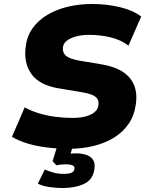

<svg xmlns="http://www.w3.org/2000/svg" viewBox="-20 -736 753 964"><path d="M325 11Q269 11 216 4.5Q163 -2 118.5 -15.5Q74 -29 40 -49L104 -197Q136 -179 176 -167Q216 -155 258.5 -149.5Q301 -144 343 -144Q384 -144 412 -152Q440 -160 456 -174Q472 -188 474 -207Q477 -227 469 -239.5Q461 -252 441.5 -260Q422 -268 391 -273L277 -292Q178 -308 138 -364Q98 -420 109 -502Q115 -554 143.5 -594Q172 -634 217 -661Q262 -688 319.5 -702Q377 -716 442 -716Q517 -716 582.5 -700Q648 -684 689 -653L625 -507Q587 -536 535 -548.5Q483 -561 427 -561Q390 -561 361.5 -553Q333 -545 315.5 -531.5Q298 -518 296 -498Q293 -472 310.5 -456.5Q328 -441 376 -432L489 -413Q587 -397 630.5 -346Q674 -295 662 -213Q655 -158 627 -116Q599 -74 554 -46Q509 -18 451 -3.5Q393 11 325 11ZM294 208Q262 208 227 203Q192 198 170 186L205 115Q222 123 246.5 130Q271 137 300 137Q325 137 338.5 131.5Q352 126 354 112Q356 99 343.5 94Q331 89 312 89Q305 89 289.5 90Q274 91 263 94L244 73L273 -20H351L326 64L295 42Q306 38 325.5 36Q345 34 364 34Q389 34 411.5 41Q434 48 446.5 65.5Q459 83 454 113Q447 166 402.5 187Q358 208 294 208Z"/></svg>

Font: Nunito Sans 7pt Black
Style: Italic
Weight: 900
Italic angle: -9°
Version: Version 3.101;gftools[0.9.27]